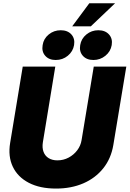

<svg xmlns="http://www.w3.org/2000/svg" viewBox="-20 -1131 785 1163"><path d="M319.3 11.2Q221.7 11.2 154.5 -23.7Q87.4 -58.6 57.6 -121.1Q27.8 -183.6 41.5 -265.6L117.7 -727.5H314.9L239.7 -269.5Q234.4 -235.8 243.7 -211.2Q252.9 -186.5 274.7 -173.1Q296.4 -159.7 327.6 -159.7Q364.3 -159.7 395.5 -176.3Q426.8 -192.9 447.8 -220.7Q468.8 -248.5 474.1 -282.2L547.9 -727.5H745.1L666.5 -252.9Q652.8 -170.9 605.5 -111.6Q558.1 -52.2 484.9 -20.5Q411.6 11.2 319.3 11.2ZM545.9 -767.6Q504.4 -767.6 481.7 -793.2Q459 -818.8 465.8 -857.9Q472.2 -897 503.4 -922.4Q534.7 -947.8 575.7 -947.8Q617.2 -947.8 640.1 -922.4Q663.1 -897 656.7 -857.9Q649.9 -818.8 618.4 -793.2Q586.9 -767.6 545.9 -767.6ZM317.4 -767.6Q276.4 -767.6 253.9 -793.2Q231.4 -818.8 238.3 -857.9Q244.1 -897 275.4 -922.4Q306.6 -947.8 347.7 -947.8Q389.6 -947.8 412.4 -922.4Q435.1 -897 428.7 -857.9Q421.9 -818.8 390.6 -793.2Q359.4 -767.6 317.4 -767.6ZM417.5 -971.7 521 -1111.3H677.2L530.3 -971.7Z"/></svg>

Font: Inter 28pt Black
Style: Italic
Weight: 900
Italic angle: -9.3988°
Designer: Rasmus Andersson
Foundry: rsms
Version: Version 4.001;git-66647c0bb